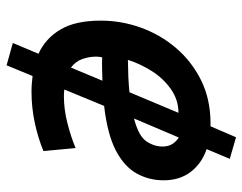

<svg xmlns="http://www.w3.org/2000/svg" viewBox="-98 -558 746 591"><g transform="rotate(90 275.5 -263.0)"><path d="M181.5 90.2 112.8 71 146 -8Q98.8 -29.5 71.4 -75.5Q44 -121.5 44 -199.8Q44 -263 65.5 -322.9Q87 -382.8 127.9 -430.9Q168.8 -479 226.6 -508Q284.5 -537 358 -537.5Q360.8 -537.5 363.6 -537.5Q366.5 -537.5 369.2 -537.5L403 -616L469.5 -596.8L439.5 -525.5Q483.2 -510.8 509.4 -476.8Q535.5 -442.8 535.5 -393Q535.5 -348.2 514.4 -310Q493.2 -271.8 443.4 -245.9Q393.5 -220 306.5 -210L256 -87.5Q260.5 -86.8 265.9 -86.5Q271.2 -86.2 277 -86.2Q318 -86.2 361 -97.4Q404 -108.5 436.2 -122.2L445.5 -23.2Q403.5 -6 356.9 3.8Q310.2 13.5 263.2 13.5Q249.8 13.5 237.9 12.6Q226 11.8 214.5 10.2ZM188.5 -107.8 229 -204.8Q212 -204.2 194.4 -203.8Q176.8 -203.2 157 -204Q156.2 -200 155.5 -195.5Q154.8 -191 154.8 -185Q155 -163.2 162.4 -142.5Q169.8 -121.8 188.5 -107.8ZM164.8 -283.2Q193.8 -283.5 218.5 -284.6Q243.2 -285.8 264.5 -288L327.8 -438.8Q327.8 -438.8 328 -438.8Q328.2 -438.8 327.8 -438.8Q287.8 -438.8 254.9 -415.6Q222 -392.5 199.4 -356.9Q176.8 -321.2 164.8 -283.2ZM345.2 -302Q399.2 -316 415.4 -339.9Q431.5 -363.8 431.5 -389.8Q431.5 -407.5 423.9 -419.8Q416.2 -432 403.8 -439.8Z"/></g></svg>

Font: Ubuntu Sans
Style: Italic
Weight: 400
Italic angle: -13.5°
Designer: Dalton Maag Ltd
Foundry: Dalton Maag Ltd
Version: Version 1.006